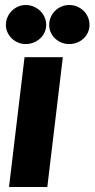

<svg xmlns="http://www.w3.org/2000/svg" viewBox="-20 -747 378 767"><path d="M3.5 0ZM231 -518.5 169 0H16L78 -518.5ZM164.5 -647.5Q164.5 -631.5 158 -617.5Q151.5 -603.5 140.2 -593.2Q129 -583 114.2 -577Q99.5 -571 82.5 -571Q66.5 -571 52.2 -577Q38 -583 27.2 -593.2Q16.5 -603.5 10 -617.5Q3.5 -631.5 3.5 -647.5Q3.5 -664 10 -678.5Q16.5 -693 27.2 -703.8Q38 -714.5 52.2 -720.8Q66.5 -727 82.5 -727Q99.5 -727 114.2 -720.8Q129 -714.5 140.2 -703.8Q151.5 -693 158 -678.5Q164.5 -664 164.5 -647.5ZM337.5 -647.5Q337.5 -631.5 331.2 -617.5Q325 -603.5 314 -593.2Q303 -583 288.2 -577Q273.5 -571 256.5 -571Q240 -571 225.5 -577Q211 -583 200 -593.2Q189 -603.5 182.8 -617.5Q176.5 -631.5 176.5 -647.5Q176.5 -664 182.8 -678.5Q189 -693 200 -703.8Q211 -714.5 225.5 -720.8Q240 -727 256.5 -727Q273.5 -727 288.2 -720.8Q303 -714.5 314 -703.8Q325 -693 331.2 -678.5Q337.5 -664 337.5 -647.5Z"/></svg>

Font: Lato Black
Style: Italic
Weight: 900
Italic angle: -7°
Designer: Lukasz Dziedzic
Foundry: tyPoland Lukasz Dziedzic
Version: Version 2.007; 2014-02-27